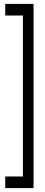

<svg xmlns="http://www.w3.org/2000/svg" viewBox="-20 -760 232 990"><path d="M7 150H98V-680H7V-740H153V210H7Z"/></svg>

Font: Georama ExtraCondensed
Style: Regular
Weight: 400
Width: 2
Designer: Jean-Baptiste Levee
Foundry: Production Type
Version: Version 1.000